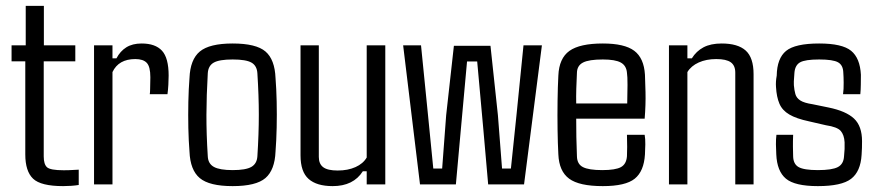

<svg xmlns="http://www.w3.org/2000/svg" viewBox="-20 -630 2997 656"><path d="M195.8 5.9Q119.6 5.9 93 -19.5Q66.4 -44.9 66.4 -102.5V-420.4H19.5V-475.1H67.9V-609.9H129.9V-475.1H237.3V-420.4H129.4V-95.7Q129.4 -68.8 140.6 -58.6Q151.9 -48.3 197.3 -48.3Q215.8 -48.3 225.8 -49.1Q235.8 -49.8 249 -50.3V2Q237.3 3.9 223.6 4.9Q210 5.9 195.8 5.9Z M364.3 0H301.3V-475.1H364.3V-430.7H377.9Q390.6 -455.1 411.6 -468.3Q432.6 -481.4 463.9 -481.4Q510.7 -481.4 533.4 -456.8Q556.2 -432.1 556.2 -371.6Q556.2 -358.4 555.2 -340.3Q554.2 -322.3 552.2 -308.1H491.7Q492.7 -313 492.9 -325.2Q493.2 -337.4 493.4 -349.6Q493.7 -361.8 493.7 -366.2Q493.7 -402.3 481.4 -415.3Q469.2 -428.2 442.4 -428.2Q385.3 -428.2 364.3 -383.8Z M774.9 5.9Q695.3 5.9 662.6 -21.5Q629.9 -48.8 627.4 -112.3Q624.5 -148.4 623.5 -192.6Q622.6 -236.8 623.5 -281.7Q624.5 -326.7 627.4 -363.3Q629.9 -426.8 662.8 -454.1Q695.8 -481.4 774.9 -481.4Q855 -481.4 887 -454.1Q918.9 -426.8 921.4 -363.3Q924.3 -327.1 925.3 -283Q926.3 -238.8 925.3 -194.1Q924.3 -149.4 921.4 -112.3Q918.9 -49.3 887 -21.7Q855 5.9 774.9 5.9ZM774.9 -48.8Q819.8 -48.8 838.9 -59.8Q857.9 -70.8 859.4 -96.2Q864.3 -172.4 864.3 -237.8Q864.3 -303.2 859.4 -379.4Q857.9 -405.3 839.4 -416Q820.8 -426.8 774.9 -426.8Q729 -426.8 710.2 -416Q691.4 -405.3 689.9 -379.4Q685.5 -303.2 685.3 -237.5Q685.1 -171.9 689.9 -96.2Q690.9 -70.8 710.7 -59.8Q730.5 -48.8 774.9 -48.8Z M1116.7 5.9Q1062 5.9 1034.4 -18.6Q1006.8 -43 1006.8 -99.1V-475.1H1069.3V-93.8Q1069.3 -69.8 1084.5 -58.6Q1099.6 -47.4 1133.8 -47.4Q1168.5 -47.4 1194.6 -59.1Q1220.7 -70.8 1232.9 -91.8V-475.1H1296.4V0H1232.9V-44.9H1219.7Q1187.5 5.9 1116.7 5.9Z M1537.6 0H1415L1357.4 -475.1H1418.5L1442.4 -236.3L1460.4 -54.2H1490.7L1504.4 -236.3L1530.8 -473.6H1655.8L1681.2 -236.3L1695.3 -54.2H1725.6L1744.6 -236.3L1768.6 -475.1H1831.5L1770.5 0H1647.9L1631.8 -183.6L1610.4 -419.9H1575.7L1554.2 -183.6Z M2039.6 5.9Q1959 5.9 1924.6 -19.5Q1890.1 -44.9 1887.7 -102.5Q1885.7 -138.7 1885 -187.5Q1884.3 -236.3 1885 -285.6Q1885.7 -335 1887.7 -371.6Q1890.1 -430.7 1925.5 -456.1Q1960.9 -481.4 2039.6 -481.4Q2113.8 -481.4 2147 -456.5Q2180.2 -431.6 2183.6 -374.5Q2184.6 -357.4 2185.5 -314.9Q2186.5 -272.5 2182.6 -224.6H1948.7Q1948.7 -193.8 1949.2 -162.1Q1949.7 -130.4 1951.2 -96.2Q1951.7 -69.3 1971.7 -59.1Q1991.7 -48.8 2037.6 -48.8Q2083 -48.8 2101.6 -59.1Q2120.1 -69.3 2122.1 -96.2Q2123.5 -123 2122.1 -169.4H2182.6Q2185.1 -155.3 2184.8 -136.5Q2184.6 -117.7 2183.6 -102.5Q2180.2 -44.9 2148.7 -19.5Q2117.2 5.9 2039.6 5.9ZM1948.7 -276.4H2123Q2124 -309.6 2124 -339.8Q2124 -370.1 2122.1 -381.3Q2120.1 -405.8 2101.1 -416.3Q2082 -426.8 2039.6 -426.8Q1992.2 -426.8 1971.9 -416.3Q1951.7 -405.8 1951.2 -381.3Q1949.7 -353 1949 -327.1Q1948.2 -301.3 1948.7 -276.4Z M2328.6 0H2265.6V-475.1H2328.6V-430.7H2343.8Q2358.9 -455.1 2383.5 -468.3Q2408.2 -481.4 2445.8 -481.4Q2501 -481.4 2527.8 -457.3Q2554.7 -433.1 2554.7 -376.5V0H2492.2V-381.8Q2492.2 -406.2 2476.8 -417.2Q2461.4 -428.2 2427.2 -428.2Q2393.1 -428.2 2367.2 -416.5Q2341.3 -404.8 2328.6 -383.8Z M2774.4 5.9Q2695.8 5.9 2665.3 -19.5Q2634.8 -44.9 2632.3 -102.5Q2631.3 -117.7 2631.1 -136.5Q2630.9 -155.3 2632.8 -169.4H2689.9Q2689 -147 2689.2 -128.2Q2689.5 -109.4 2689.9 -96.2Q2690.4 -69.3 2708.7 -59.1Q2727.1 -48.8 2774.4 -48.8Q2822.8 -48.8 2842.5 -59.1Q2862.3 -69.3 2863.8 -96.2Q2865.2 -112.8 2865.7 -120.8Q2866.2 -128.9 2865.7 -144Q2864.3 -168.9 2852.5 -182.6Q2840.8 -196.3 2801.8 -202.1L2744.6 -215.3Q2700.7 -224.6 2676.8 -238.8Q2652.8 -252.9 2643.1 -275.6Q2633.3 -298.3 2631.3 -333Q2629.9 -350.6 2633.8 -371.6Q2634.8 -430.7 2665.8 -456.1Q2696.8 -481.4 2778.8 -481.4Q2857.4 -481.4 2887.9 -456.5Q2918.5 -431.6 2921.4 -374.5Q2921.4 -359.9 2921.1 -341.1Q2920.9 -322.3 2919.4 -308.1H2860.4Q2862.8 -325.2 2862.5 -347.2Q2862.3 -369.1 2861.3 -381.3Q2860.8 -407.2 2843.5 -417Q2826.2 -426.8 2778.8 -426.8Q2731 -426.8 2713.6 -417Q2696.3 -407.2 2694.3 -381.3Q2693.8 -369.1 2692.9 -361.1Q2691.9 -353 2692.4 -338.9Q2693.8 -321.8 2697.5 -308.6Q2701.2 -295.4 2714.1 -286.9Q2727.1 -278.3 2756.3 -273.9L2811 -262.7Q2870.6 -250.5 2897.9 -224.9Q2925.3 -199.2 2925.3 -147.5Q2925.3 -136.7 2925 -124.5Q2924.8 -112.3 2923.8 -101.1Q2920.4 -43.9 2887.9 -19Q2855.5 5.9 2774.4 5.9Z"/></svg>

Font: Agdasima
Style: Regular
Weight: 400
Width: 3
Designer: The DocRepair Project, Patric King
Foundry: Google
Version: Version 2.002